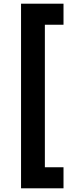

<svg xmlns="http://www.w3.org/2000/svg" viewBox="-20 -800 383 1040"><path d="M223 106H324V220H94V-780H324V-666H223Z"/></svg>

Font: Venryn Sans SemiBold
Style: Regular
Weight: 600
Designer: Owen Earl, indestructible type* (font) & Cristiano Sobral (main changes)
Version: Version 3.60;October 28, 2020;FontCreator 13.0.0.2681 64-bit